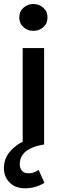

<svg xmlns="http://www.w3.org/2000/svg" viewBox="-40 -742 323 986"><path d="M76.5 0V-495H186.5V0ZM131.5 -583.5Q102 -583.5 80.5 -602.5Q59 -621.5 59 -652.5Q59 -683 80.5 -702.2Q102 -721.5 131.5 -721.5Q161 -721.5 182.5 -702.2Q204 -683 204 -652.5Q204 -621.5 182.5 -602.5Q161 -583.5 131.5 -583.5ZM89.5 225Q38 225 9 195Q-20 165 -20 122.5Q-20 121.5 -20 121Q-19.5 76.5 6 42.8Q31.5 9 74.2 -13.2Q117 -35.5 170 -43L186.5 0Q147.5 6 119.8 18.8Q92 31.5 77 51.5Q62 71.5 61.5 99Q61.5 100 61.5 101Q61.5 120 72 134Q82.5 148 107 148Q121 148 134.2 143.2Q147.5 138.5 158.5 130.5L188 197Q166 210.5 140.8 217.8Q115.5 225 89.5 225Z"/></svg>

Font: Geologica EX
Style: Regular
Weight: 400
Designer: Sindre Bremnes, Frode Helland
Foundry: Monokrom Skriftforlag AS
Version: Version 1.010;gftools[0.9.28]